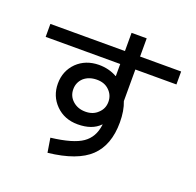

<svg xmlns="http://www.w3.org/2000/svg" viewBox="-150 -990 1237 1210"><g transform="rotate(20 468.5 -385.0)"><path d="M554.7 -225.6Q503.9 -172.9 407.2 -172.9Q318.4 -172.9 260.7 -230.5Q203.1 -288.1 203.1 -372.1Q203.1 -457 260.7 -514.6Q318.4 -570.3 407.2 -571.3Q474.6 -571.3 528.3 -541H530.3V-622.1H30.3V-709H530.3V-831.1H631.8V-709H907.2V-622.1H631.8V-410.2Q654.3 -353.5 654.3 -275.4Q654.3 -123 569.3 -42Q484.4 39.1 291 60.5L275.4 -35.2Q422.9 -52.7 484.4 -95.7Q544.9 -137.7 555.7 -220.7Q555.7 -222.7 556.6 -222.7V-224.6ZM339.8 -295.9Q374 -264.6 425.8 -264.6Q477.5 -264.6 508.8 -295.9Q542 -326.2 542 -372.1Q542 -418 508.8 -449.2Q477.5 -479.5 425.8 -479Q374 -478.5 339.8 -449.2Q306.6 -418 306.6 -372.1Q306.6 -326.2 339.8 -295.9Z"/></g></svg>

Font: RobotoJAA
Style: Medium
Weight: 500
Version: Version 2.05; 2016-11-05